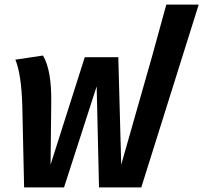

<svg xmlns="http://www.w3.org/2000/svg" viewBox="-20 -816 885 836"><path d="M704.1 -795.9H845.2L595.2 0H411.1L400.9 -439.9L258.8 0H85L77.1 -355Q73.2 -492.7 46.9 -556.2L167 -574.2Q205.6 -510.7 203.1 -365.2L200.2 -99.1L349.1 -566.9H495.1L507.8 -99.1L641.1 -566.9Z"/></svg>

Font: FiraGO SemiBold
Style: Italic
Weight: 600
Italic angle: -8°
Designer: bBox Type GmbH
Foundry: bBox Type GmbH
Version: Version 1.001;PS 001.001;hotconv 1.0.88;makeotf.lib2.5.64775